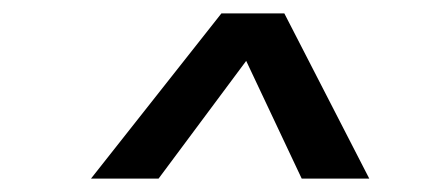

<svg xmlns="http://www.w3.org/2000/svg" viewBox="-20 -720 630 287"><path d="M116 -453 311 -700H405L532 -453H431L348 -629L217 -453Z"/></svg>

Font: Host Grotesk Medium
Style: Italic
Weight: 500
Italic angle: -8°
Designer: Doğukan Karapınar based on Poppins by Indian Type Foundry, Jonny Pinhorn
Foundry: Element Type
Version: Version 1.001; ttfautohint (v1.8.4.7-5d5b)